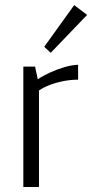

<svg xmlns="http://www.w3.org/2000/svg" viewBox="-20 -747 368 767"><path d="M73.2 0V-481H120.1L130.9 -430.2Q149.9 -443.4 177.7 -456.3Q205.6 -469.2 235.8 -478.3Q266.1 -487.3 292 -488.3V-428.7Q258.3 -428.7 225.6 -421.4Q192.9 -414.1 167.2 -402.8Q141.6 -391.6 128.4 -379.4L135.7 -407.2V0ZM182.6 -536.1 156.7 -560.1 276.4 -726.6 328.1 -687.5Z"/></svg>

Font: Anaheim
Style: Regular
Weight: 400
Designer: Vernon Adams
Foundry: Vernon Adams
Version: Version 2.001